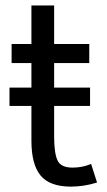

<svg xmlns="http://www.w3.org/2000/svg" viewBox="-20 -675 396 710"><path d="M180.2 -283.2V-170.9Q180.2 -108.9 192.6 -82Q205.1 -55.2 248 -55.2Q285.2 -55.2 316.9 -68.8L338.9 0Q290 15.1 242.2 15.1Q164.1 15.1 130.1 -25.9Q96.2 -66.9 96.2 -154.8V-283.2H15.1V-351.1H96.2V-441.9H22.9V-512.2H96.2V-654.8H180.2V-512.2H310.1V-441.9H180.2V-351.1H313V-283.2Z"/></svg>

Font: ClearSansRegular
Style: Regular
Weight: 400
Foundry: Intel Corporation
Version: Version 1.00